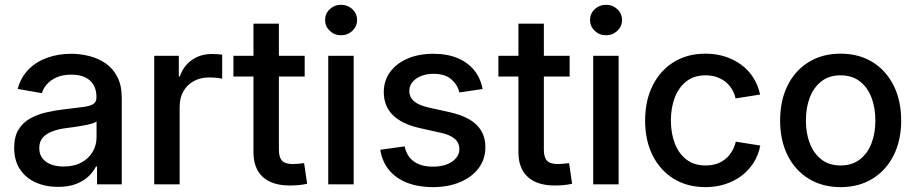

<svg xmlns="http://www.w3.org/2000/svg" viewBox="-20 -768 3817 800"><path d="M221.7 10.7Q169.9 10.7 128.7 -7.8Q87.4 -26.4 63.2 -62.7Q39.1 -99.1 39.1 -151.9Q39.1 -197.8 56.6 -227.1Q74.2 -256.3 104 -273.4Q133.8 -290.5 170.9 -299.3Q208 -308.1 247.1 -312.5Q295.4 -318.4 325 -322Q354.5 -325.7 368.2 -334.2Q381.8 -342.8 381.8 -361.3V-364.7Q381.8 -393.6 369.9 -414.1Q357.9 -434.6 334.7 -445.8Q311.5 -457 277.3 -457Q242.7 -457 217.3 -446.3Q191.9 -435.5 176.3 -418Q160.6 -400.4 154.8 -379.9L53.7 -397.5Q66.9 -446.3 99.1 -478.8Q131.3 -511.2 177.2 -527.6Q223.1 -543.9 276.9 -543.9Q314.5 -543.9 352.1 -534.4Q389.6 -524.9 420.2 -503.9Q450.7 -482.9 469 -447.5Q487.3 -412.1 487.3 -359.4V0H384.3V-74.2H379.9Q369.6 -53.2 349.4 -33.7Q329.1 -14.2 297.6 -1.7Q266.1 10.7 221.7 10.7ZM244.6 -74.2Q289.1 -74.2 319.8 -91.3Q350.6 -108.4 366.5 -136Q382.3 -163.6 382.3 -195.3V-262.2Q376.5 -256.8 361.6 -252.7Q346.7 -248.5 327.1 -244.9Q307.6 -241.2 287.8 -238.5Q268.1 -235.8 252.9 -233.9Q223.6 -230 198.5 -220.7Q173.3 -211.4 158.4 -194.8Q143.6 -178.2 143.6 -150.4Q143.6 -126 156.5 -108.9Q169.4 -91.8 192.1 -83Q214.8 -74.2 244.6 -74.2Z M622.6 0V-535.6H725.1V-449.7H729.5Q744.1 -493.2 779.5 -518.1Q814.9 -543 863.3 -543Q874 -543 886.2 -542.2Q898.4 -541.5 905.8 -540.5V-439.9Q899.9 -441.9 883.8 -443.6Q867.7 -445.3 850.1 -445.3Q815.9 -445.3 788.1 -430.4Q760.3 -415.5 744.4 -388.2Q728.5 -360.8 728.5 -322.8V0Z M1249.5 -535.6V-449.2H952.6V-535.6ZM1036.1 -669.4H1142.1V-144Q1142.1 -112.3 1155.3 -98.4Q1168.5 -84.5 1199.7 -84.5Q1209.5 -84.5 1223.1 -85.7Q1236.8 -86.9 1247.1 -88.4L1259.8 -2.4Q1243.7 1.5 1224.6 3.2Q1205.6 4.9 1188 4.9Q1113.8 4.9 1075 -30.8Q1036.1 -66.4 1036.1 -133.8Z M1347.7 0V-535.6H1453.6V0ZM1400.9 -621.1Q1373.5 -621.1 1354 -639.6Q1334.5 -658.2 1334.5 -684.6Q1334.5 -711.4 1354 -729.7Q1373.5 -748 1400.9 -748Q1428.7 -748 1448.2 -729.7Q1467.8 -711.4 1467.8 -684.6Q1467.8 -658.2 1448.2 -639.6Q1428.7 -621.1 1400.9 -621.1Z M1783.2 11.7Q1724.1 11.7 1677.5 -6.1Q1630.9 -23.9 1601.6 -58.8Q1572.3 -93.8 1564.5 -144L1666 -158.2Q1674.8 -116.2 1704.8 -95Q1734.9 -73.7 1783.2 -73.7Q1834.5 -73.7 1864.3 -95Q1894 -116.2 1894 -146.5Q1894 -172.9 1874.8 -189.5Q1855.5 -206.1 1818.4 -214.4L1728.5 -234.4Q1653.8 -251.5 1616.5 -288.8Q1579.1 -326.2 1579.1 -384.3Q1579.1 -432.1 1605.5 -468Q1631.8 -503.9 1678.2 -523.9Q1724.6 -543.9 1785.6 -543.9Q1844.2 -543.9 1887.2 -525.6Q1930.2 -507.3 1956.5 -474.4Q1982.9 -441.4 1990.7 -397L1894 -382.8Q1886.7 -414.6 1860.6 -437.5Q1834.5 -460.4 1786.6 -460.4Q1742.7 -460.4 1714.1 -440.2Q1685.5 -419.9 1685.5 -389.2Q1685.5 -362.8 1705.3 -345.9Q1725.1 -329.1 1766.6 -319.8L1854.5 -300.3Q1930.2 -283.2 1966.3 -247.3Q2002.4 -211.4 2002.4 -154.8Q2002.4 -105 1974.6 -67.6Q1946.8 -30.3 1897.2 -9.3Q1847.7 11.7 1783.2 11.7Z M2353.5 -535.6V-449.2H2056.6V-535.6ZM2140.1 -669.4H2246.1V-144Q2246.1 -112.3 2259.3 -98.4Q2272.5 -84.5 2303.7 -84.5Q2313.5 -84.5 2327.1 -85.7Q2340.8 -86.9 2351.1 -88.4L2363.8 -2.4Q2347.7 1.5 2328.6 3.2Q2309.6 4.9 2292 4.9Q2217.8 4.9 2179 -30.8Q2140.1 -66.4 2140.1 -133.8Z M2451.7 0V-535.6H2557.6V0ZM2504.9 -621.1Q2477.5 -621.1 2458 -639.6Q2438.5 -658.2 2438.5 -684.6Q2438.5 -711.4 2458 -729.7Q2477.5 -748 2504.9 -748Q2532.7 -748 2552.2 -729.7Q2571.8 -711.4 2571.8 -684.6Q2571.8 -658.2 2552.2 -639.6Q2532.7 -621.1 2504.9 -621.1Z M2919.4 11.7Q2843.8 11.7 2787.1 -23.2Q2730.5 -58.1 2699.2 -120.6Q2668 -183.1 2668 -265.6Q2668 -348.6 2699.2 -411.4Q2730.5 -474.1 2787.1 -509.3Q2843.8 -544.4 2919.4 -544.4Q2963.4 -544.4 3001.2 -532.2Q3039.1 -520 3068.8 -498Q3098.6 -476.1 3118.7 -444.6Q3138.7 -413.1 3147 -374L3044.9 -357.9Q3040 -379.4 3029.3 -397Q3018.6 -414.6 3002.7 -427.2Q2986.8 -439.9 2966.1 -447Q2945.3 -454.1 2919.9 -454.1Q2872.1 -454.1 2840.1 -429.2Q2808.1 -404.3 2791.7 -361.8Q2775.4 -319.3 2775.4 -265.6Q2775.4 -212.9 2791.7 -170.4Q2808.1 -127.9 2840.1 -103.3Q2872.1 -78.6 2919.9 -78.6Q2945.8 -78.6 2966.6 -85.7Q2987.3 -92.8 3003.2 -106Q3019 -119.1 3029.8 -137.5Q3040.5 -155.8 3045.9 -177.7L3147.9 -161.6Q3140.1 -122.1 3120.1 -90.3Q3100.1 -58.6 3070.1 -35.9Q3040 -13.2 3001.7 -0.7Q2963.4 11.7 2919.4 11.7Z M3482.4 11.7Q3406.7 11.7 3349.9 -23.2Q3293 -58.1 3261.7 -120.6Q3230.5 -183.1 3230.5 -265.6Q3230.5 -349.1 3261.7 -411.9Q3293 -474.6 3349.9 -509.5Q3406.7 -544.4 3482.4 -544.4Q3558.6 -544.4 3615.2 -509.5Q3671.9 -474.6 3703.4 -411.9Q3734.9 -349.1 3734.9 -265.6Q3734.9 -183.1 3703.4 -120.6Q3671.9 -58.1 3615.2 -23.2Q3558.6 11.7 3482.4 11.7ZM3482.4 -78.6Q3530.3 -78.6 3562.5 -103.5Q3594.7 -128.4 3611.1 -170.7Q3627.4 -212.9 3627.4 -265.6Q3627.4 -318.8 3611.1 -361.6Q3594.7 -404.3 3562.5 -429.2Q3530.3 -454.1 3482.4 -454.1Q3434.6 -454.1 3402.6 -429.2Q3370.6 -404.3 3354.2 -361.8Q3337.9 -319.3 3337.9 -265.6Q3337.9 -212.9 3354.2 -170.7Q3370.6 -128.4 3402.6 -103.5Q3434.6 -78.6 3482.4 -78.6Z"/></svg>

Font: Inter 20pt Medium
Style: Regular
Weight: 500
Version: Version 4.001;git-66647c0bb